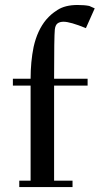

<svg xmlns="http://www.w3.org/2000/svg" viewBox="-20 -758 417 778"><path d="M32.2 -411.1V-439H104Q104 -507.8 116.2 -567.9Q131.3 -635.3 167 -678.2Q178.2 -690.9 187.7 -699.2Q197.3 -707.5 212.6 -717.5Q228 -727.5 248.5 -732.7Q269 -737.8 293.9 -737.8Q322.8 -737.8 341.8 -733.9L363.8 -724.1L328.1 -644Q264.6 -669.9 237.8 -669.9Q222.2 -669.9 213.1 -663.1Q204.1 -656.2 202.1 -638.2Q199.2 -609.4 199.2 -439H335V-411.1H199.2V-25.9H273.9V0H58.1V-25.9H104V-411.1Z"/></svg>

Font: Dehuti Alt
Style: Bold
Weight: 700
Version: Version 1.2